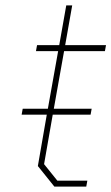

<svg xmlns="http://www.w3.org/2000/svg" viewBox="-20 -690 412 710"><path d="M181 0 120 -76 153 -266H60L64 -288H157L195 -501H113L117 -523H199L225 -670H247L221 -523H372L368 -501H217L179 -288H319L315 -266H175L143 -83L192 -22H303L299 0Z"/></svg>

Font: Tomorrow Thin
Style: Italic
Weight: 250
Italic angle: -10°
Designer: Tony de Marco, Monica Rizzolli
Foundry: Just in Type
Version: Version 2.002